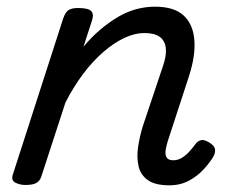

<svg xmlns="http://www.w3.org/2000/svg" viewBox="-20 -539 686 575"><path d="M487 16Q445 16 423 0.5Q401 -15 395 -41Q389 -67 393.5 -98.5Q398 -130 408 -162L469 -344Q479 -374 476.5 -395.5Q474 -417 458.5 -428.5Q443 -440 413 -440Q383 -440 351.5 -425Q320 -410 288.5 -382.5Q257 -355 228.5 -317Q200 -279 176 -232L104 -11Q100 2 89.5 8.5Q79 15 56 15Q40 15 26 8Q12 1 19 -18L169 -483Q176 -503 185.5 -509Q195 -515 214 -515Q245 -515 253.5 -505.5Q262 -496 255 -476L230 -399Q254 -428 280 -450Q306 -472 333 -488Q360 -504 388 -511.5Q416 -519 444 -519Q501 -519 529.5 -493Q558 -467 562 -420Q566 -373 546 -311L482 -115Q478 -102 476 -89Q474 -76 479 -67.5Q484 -59 499 -59Q512 -59 524 -66Q536 -73 546.5 -84.5Q557 -96 565 -107Q571 -116 581 -119Q591 -122 607 -112Q623 -102 624 -91.5Q625 -81 619 -70Q609 -53 590.5 -32.5Q572 -12 546 2Q520 16 487 16Z"/></svg>

Font: Playwrite HR
Style: Regular
Weight: 400
Designer: Veronika Burian, José Scaglione
Foundry: TypeTogether
Version: Version 1.002